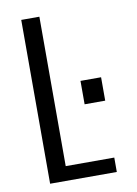

<svg xmlns="http://www.w3.org/2000/svg" viewBox="-81 -754 578 808"><g transform="rotate(-10 208.0 -350.0)"><path d="M67 0V-700H144.5V-61.5H352V0ZM268 -404H356V-304H268Z"/></g></svg>

Font: Trispace SemiCondensed Light
Style: Regular
Weight: 300
Width: 4
Designer: Tyler Finck
Foundry: Etcetera Type Company
Version: Version 1.210; ttfautohint (v1.8.3)